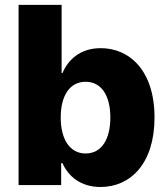

<svg xmlns="http://www.w3.org/2000/svg" viewBox="-20 -747 680 775"><path d="M55 0H226.9V-88.4H232.2C254.3 -38 303.3 7.8 385.7 7.8C506.4 7.8 603.7 -86.6 603.7 -272.4C603.7 -464.8 500.7 -552.6 386.7 -552.6C300.4 -552.6 253.2 -502.1 232.2 -452.1H228.7V-727.3H55ZM225.1 -272.7C225.1 -361.9 262.1 -416.9 325.6 -416.9C389.9 -416.9 425.4 -360.4 425.4 -272.7C425.4 -184.7 389.9 -127.5 325.6 -127.5C262.1 -127.5 225.1 -184.3 225.1 -272.7Z"/></svg>

Font: TID UI Extra Bold
Style: Regular
Weight: 800
Designer: The TID Project Authors
Foundry: Bakken & Bæck
Version: Version 1.001;hotconv 1.0.109;makeotfexe 2.5.65596